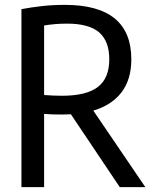

<svg xmlns="http://www.w3.org/2000/svg" viewBox="-20 -768 629 788"><path d="M68 0V-730.5Q108 -738 151.8 -743Q195.5 -748 246.5 -748Q519 -748 519 -524.5Q519 -442 478.8 -389.2Q438.5 -336.5 363 -314L576.5 0H471.5L271 -299Q254.5 -298 236.5 -298Q211.5 -298 194.5 -298.5Q177.5 -299 161 -300.5V0ZM234.5 -375Q334.5 -375 381.5 -411Q428.5 -447 428.5 -524.5Q428.5 -599 387 -635Q345.5 -671 255.5 -671Q227.5 -671 205.5 -669Q183.5 -667 161 -663.5V-378Q182 -376.5 198.2 -375.8Q214.5 -375 234.5 -375Z"/></svg>

Font: Encode Sans Condensed Medium
Style: Regular
Weight: 500
Width: 3
Designer: Multiple Designers
Foundry: Impallari Type
Version: Version 3.000; ttfautohint (v1.8.3) -l 8 -r 50 -G 200 -x 14 